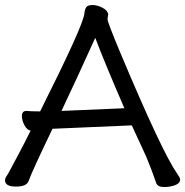

<svg xmlns="http://www.w3.org/2000/svg" viewBox="-27 -737 744 772"><path d="M220.2 -291 473.1 -301.8Q391.1 -491.2 356 -585Q278.3 -413.1 220.2 -291ZM633.3 15.1Q606.9 15.1 601.1 -1Q582 -57.1 561 -106.9L502.9 -232.9L184.1 -219.2Q101.1 -46.9 87.4 -7.8Q79.1 13.2 37.1 13.2Q-6.8 13.2 -6.8 -12.2Q-6.8 -20 -2.4 -26.1Q2 -32.2 6.1 -39.6Q10.3 -46.9 19.8 -64.9Q29.3 -83 48.8 -119.4Q68.4 -155.8 96.2 -211.9H99.1Q83 -211.9 72 -232.4Q61 -252.9 61 -270Q61 -291 79.1 -291Q98.1 -289.1 134.3 -289.1Q307.1 -633.8 312 -681.2Q314 -701.2 320.6 -709Q327.1 -716.8 346.2 -716.8Q362.3 -716.8 383.3 -706.8Q404.3 -696.8 408.2 -680.2L405.3 -660.2Q405.3 -647.9 458 -522Q624 -127 685.1 -39.1Q697.3 -22 697.3 -16.1Q697.3 0 676.8 7.6Q656.2 15.1 633.3 15.1Z"/></svg>

Font: LXGW WenKai GB Screen
Style: Regular
Weight: 400
Designer: LXGW / Fontworks Inc.
Foundry: LXGW / Fontworks Inc.
Version: Version 1.321;February 19, 2024;FontCreator 14.0.0.2901 64-b